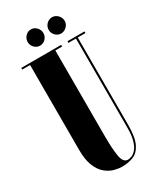

<svg xmlns="http://www.w3.org/2000/svg" viewBox="-216 -921 838 1005"><g transform="rotate(-30 203.5 -419.0)"><path d="M209 12Q188 12 162.2 5Q136.5 -2 112.5 -21.8Q88.5 -41.5 73 -79Q57.5 -116.5 57.5 -177.5V-690H10V-700H251V-690H210V-170Q210 -95 217.8 -49.8Q225.5 -4.5 254.5 -4.5Q263 -4.5 276.5 -9.5Q290 -14.5 303.2 -29.5Q316.5 -44.5 325.5 -74Q334.5 -103.5 334.5 -152V-690H289V-700H392V-690H345.5V-164.5Q345.5 -87.5 327 -49.8Q308.5 -12 277.8 0Q247 12 209 12ZM281.5 -751.5Q262 -751.5 247.8 -766Q233.5 -780.5 233.5 -799.5Q233.5 -820 247.8 -834.8Q262 -849.5 281.5 -849.5Q300.5 -849.5 315.2 -834.8Q330 -820 330 -799.5Q330 -780.5 315.2 -766Q300.5 -751.5 281.5 -751.5ZM153.5 -751.5Q134.5 -751.5 120.5 -766Q106.5 -780.5 106.5 -799.5Q106.5 -820 120.5 -834.8Q134.5 -849.5 153.5 -849.5Q173.5 -849.5 187.5 -834.8Q201.5 -820 201.5 -799.5Q201.5 -780.5 187.5 -766Q173.5 -751.5 153.5 -751.5Z"/></g></svg>

Font: Imbue 100pt Black
Style: Regular
Weight: 900
Designer: Tyler Finck
Foundry: Etcetera Type Company
Version: Version 1.102; ttfautohint (v1.8.3)